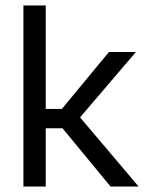

<svg xmlns="http://www.w3.org/2000/svg" viewBox="-20 -685 533 705"><path d="M386 0 179 -251 274 -254 489 0ZM380 -494H479L274 -254L179 -251ZM121 -214V-285H256V-214ZM148 0H66V-665H148Z"/></svg>

Font: Blinker
Style: Regular
Weight: 400
Designer: Juergen Huber
Foundry: supertype
Version: 1.017